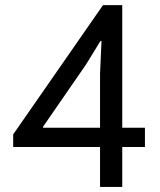

<svg xmlns="http://www.w3.org/2000/svg" viewBox="-20 -740 634 760"><path d="M376 -158.2H32.2V-208L387.7 -719.7H463.9V-234.4H553.7V-158.2H463.9V0H376ZM376 -234.4V-448.2L381.8 -578.1H377.9L320.3 -484.4L150.4 -238.3V-234.4Z"/></svg>

Font: Reddit Sans Fudge
Style: Regular
Weight: 400
Designer: Stephen Hutchings
Foundry: Reddit
Version: Version 1.011